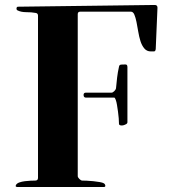

<svg xmlns="http://www.w3.org/2000/svg" viewBox="-20 -760 697 773"><path d="M51 -7Q47 -7 44.5 -8.5Q42 -10 44 -15Q48 -22 58 -25.5Q68 -29 80 -30.5Q92 -32 103.5 -32.5Q115 -33 122 -33Q133 -33 133 -44V-697Q133 -707 123 -708Q107 -711 86 -711Q65 -711 51 -718Q46 -720 46.5 -726.5Q47 -733 53 -733L603 -740Q614 -740 614 -729L607 -563Q606 -553 600 -553Q594 -553 587 -553Q571 -553 561 -565Q551 -577 545.5 -594.5Q540 -612 536.5 -633Q533 -654 529.5 -671.5Q526 -689 521 -701Q516 -713 507 -713H303Q293 -713 293 -703V-51Q293 -46 299.5 -39.5Q306 -33 311 -33Q317 -33 329.5 -32.5Q342 -32 356 -30.5Q370 -29 381.5 -27Q393 -25 398 -22Q403 -19 404 -13Q405 -7 397 -7ZM326 -367Q317 -367 316.5 -377Q316 -387 326 -387H429Q434 -387 440 -393Q446 -399 447 -404Q449 -426 451.5 -447.5Q454 -469 459 -491Q460 -500 469 -500Q476 -500 484.5 -500.5Q493 -501 493 -490V-268Q493 -263 487.5 -260Q482 -257 476 -255.5Q470 -254 464.5 -255.5Q459 -257 459 -262Q459 -271 458 -284Q457 -297 455 -311Q453 -325 451 -337.5Q449 -350 446 -358Q445 -360 443.5 -363.5Q442 -367 440 -367Z"/></svg>

Font: SoukouMincho
Style: Regular
Weight: 400
Designer: Dr. Ken Lunde (project architect, glyph set definition & overall production); Masataka HATTORI  (production & ideograph 
Foundry: Adobe Systems Incorporated
Version: Version 1.00